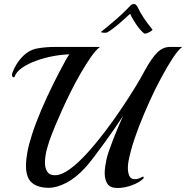

<svg xmlns="http://www.w3.org/2000/svg" viewBox="-20 -933 932 961"><path d="M568 8Q531 8 517.5 -13.5Q504 -35 504 -66Q504 -82 506.5 -99.5Q509 -117 513 -135Q516 -151 525.5 -178.5Q535 -206 547.5 -238Q560 -270 573 -300.5Q586 -331 596 -353Q580 -328 555.5 -292.5Q531 -257 503.5 -219Q476 -181 450.5 -147.5Q425 -114 406 -93Q360 -43 312 -18Q264 7 224 7Q170 7 140 -18Q110 -43 110 -104Q110 -133 117 -171.5Q124 -210 140 -259Q159 -318 187 -383.5Q215 -449 246.5 -512.5Q278 -576 308 -630Q310 -634 316.5 -645Q323 -656 327 -661Q288 -660 243.5 -651.5Q199 -643 158.5 -628Q118 -613 89.5 -593Q61 -573 53 -549Q52 -546 49 -546Q40 -546 40 -560Q40 -563 42 -569Q52 -595 65 -615Q78 -635 92 -649Q125 -683 166 -690.5Q207 -698 253 -698H480Q459 -682 434 -646Q409 -610 382.5 -564Q356 -518 332 -469.5Q308 -421 289.5 -379.5Q271 -338 260 -312Q254 -297 240.5 -264Q227 -231 216 -191.5Q205 -152 205 -119Q205 -91 217 -73Q229 -55 258 -56Q289 -57 329 -86Q369 -115 413 -163Q457 -211 501 -268.5Q545 -326 584.5 -384.5Q624 -443 655 -493.5Q686 -544 703 -577Q738 -641 766.5 -669.5Q795 -698 830 -698H892Q871 -682 846 -644Q821 -606 797 -562Q773 -518 755 -482Q729 -428 702 -365Q675 -302 654 -240Q633 -178 623 -125Q620 -109 620 -91Q620 -69 627.5 -52.5Q635 -36 655 -36Q672 -36 695 -49H696Q698 -49 699 -45.5Q700 -42 698 -40Q679 -20 641 -6Q603 8 568 8ZM701 -766Q682 -781 662 -810.5Q642 -840 631 -864Q618 -852 596 -832Q574 -812 552 -795Q530 -778 517 -771Q516 -770 512 -769.5Q508 -769 503 -769Q496 -769 490 -770.5Q484 -772 485 -773Q525 -805 561 -836Q597 -867 631 -903Q640 -913 650 -913Q660 -913 667 -901Q682 -869 700 -842.5Q718 -816 743 -785Q745 -783 736 -777Q727 -771 716 -767Q705 -763 701 -766Z"/></svg>

Font: Playball
Style: Regular
Weight: 400
Designer: Robert E. Leuschke
Foundry: Robert E. Leuschke
Version: Version 1.010